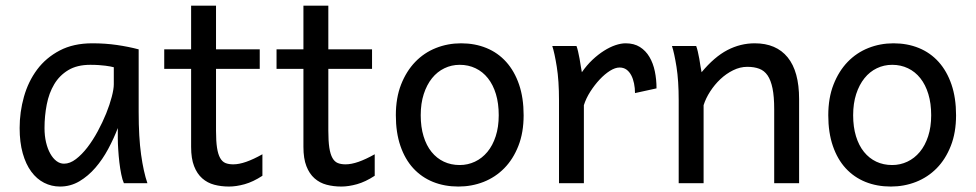

<svg xmlns="http://www.w3.org/2000/svg" viewBox="-20 -665 3543 697"><path d="M393.1 -420.9Q387.2 -422.4 379.9 -423.8Q372.6 -425.3 362.5 -426.5Q352.5 -427.7 339.1 -428.7Q325.7 -429.7 307.6 -429.7Q259.8 -429.7 227.8 -410.4Q195.8 -391.1 176.8 -359.1Q157.7 -327.1 149.7 -285.6Q141.6 -244.1 141.6 -200.2Q141.6 -171.9 147.2 -148.2Q152.8 -124.5 162.6 -107.2Q172.4 -89.8 185.1 -80.3Q197.8 -70.8 212.4 -70.8Q233.9 -70.8 255.6 -87.4Q277.3 -104 297.4 -130.1Q317.4 -156.2 335 -188.7Q352.5 -221.2 365.5 -253.2Q378.4 -285.2 385.7 -313.5Q393.1 -341.8 393.1 -358.9ZM429.7 0Q424.3 -11.7 420.2 -32.2Q416 -52.7 413.3 -75.9Q410.6 -99.1 409.2 -122.1Q407.7 -145 407.7 -161.1V-200.2Q393.1 -162.1 372.8 -124.3Q352.5 -86.4 326.4 -56.2Q300.3 -25.9 268.1 -6.8Q235.8 12.2 197.8 12.2Q167 12.2 140.1 -1.5Q113.3 -15.1 93.5 -42Q73.7 -68.8 62.5 -108.6Q51.3 -148.4 51.3 -200.2Q51.3 -258.3 66.9 -313.7Q82.5 -369.1 114.7 -412.4Q147 -455.6 196.8 -481.7Q246.6 -507.8 314.9 -507.8Q362.3 -507.8 404.3 -501.7Q446.3 -495.6 483.4 -485.8V-258.8Q483.4 -166.5 492.2 -103.8Q501 -41 515.1 0Z M576.2 -485.8H673.8V-644.5H764.2V-485.8H922.9V-415H764.2V-190.4Q764.2 -152.8 767.8 -128.9Q771.5 -105 779.1 -91.6Q786.6 -78.1 798.3 -73.2Q810.1 -68.4 826.7 -68.4Q847.7 -68.4 874 -77.6Q900.4 -86.9 932.6 -105V-26.9Q898.9 -4.9 868.2 3.7Q837.4 12.2 811.5 12.2Q782.7 12.2 757.8 5.6Q732.9 -1 714.1 -17.6Q695.3 -34.2 684.6 -61.8Q673.8 -89.4 673.8 -131.8V-415H576.2Z M983.9 -485.8H1081.5V-644.5H1171.9V-485.8H1330.6V-415H1171.9V-190.4Q1171.9 -152.8 1175.5 -128.9Q1179.2 -105 1186.8 -91.6Q1194.3 -78.1 1206.1 -73.2Q1217.8 -68.4 1234.4 -68.4Q1255.4 -68.4 1281.7 -77.6Q1308.1 -86.9 1340.3 -105V-26.9Q1306.6 -4.9 1275.9 3.7Q1245.1 12.2 1219.2 12.2Q1190.4 12.2 1165.5 5.6Q1140.6 -1 1121.8 -17.6Q1103 -34.2 1092.3 -61.8Q1081.5 -89.4 1081.5 -131.8V-415H983.9Z M1507.3 -246.6Q1507.3 -204.1 1517.6 -170.4Q1527.8 -136.7 1546.6 -113.5Q1565.4 -90.3 1591.3 -78.1Q1617.2 -65.9 1648.9 -65.9Q1678.2 -65.9 1704.1 -78.1Q1730 -90.3 1749.3 -113.5Q1768.6 -136.7 1779.5 -170.4Q1790.5 -204.1 1790.5 -246.6Q1790.5 -289.6 1780.3 -323.5Q1770 -357.4 1751.2 -381.1Q1732.4 -404.8 1706.3 -417.2Q1680.2 -429.7 1648.9 -429.7Q1619.1 -429.7 1593.3 -417.2Q1567.4 -404.8 1548.3 -381.1Q1529.3 -357.4 1518.3 -323.5Q1507.3 -289.6 1507.3 -246.6ZM1417 -246.6Q1417 -309.6 1436 -358.2Q1455.1 -406.7 1487.3 -440.2Q1519.5 -473.6 1562.5 -490.7Q1605.5 -507.8 1653.8 -507.8Q1704.1 -507.8 1745.8 -490.7Q1787.6 -473.6 1817.6 -440.2Q1847.7 -406.7 1864.3 -358.2Q1880.9 -309.6 1880.9 -246.6Q1880.9 -183.6 1861.8 -135.3Q1842.8 -86.9 1810.5 -54.2Q1778.3 -21.5 1735.4 -4.6Q1692.4 12.2 1644 12.2Q1593.8 12.2 1552 -4.6Q1510.3 -21.5 1480.2 -54.2Q1450.2 -86.9 1433.6 -135.3Q1417 -183.6 1417 -246.6Z M2009.3 0V-300.3Q2009.3 -372.6 2001.2 -422.6Q1993.2 -472.7 1984.9 -498H2072.8Q2075.7 -490.2 2078.6 -477.8Q2081.5 -465.3 2084 -451.7Q2086.4 -438 2088.4 -424.8L2092.3 -402.8Q2109.9 -428.2 2130.6 -447.8Q2151.4 -467.3 2172.6 -480.7Q2193.8 -494.1 2214.1 -501Q2234.4 -507.8 2251 -507.8Q2281.7 -507.8 2303 -494.4Q2324.2 -481 2337.6 -458.3Q2351.1 -435.5 2357.2 -406Q2363.3 -376.5 2363.3 -344.2L2285.2 -327.1Q2285.2 -345.2 2281.7 -362.1Q2278.3 -378.9 2271.5 -391.8Q2264.6 -404.8 2254.2 -412.4Q2243.7 -419.9 2229 -419.9Q2213.4 -419.9 2194.3 -408Q2175.3 -396 2157 -376.5Q2138.7 -356.9 2123 -332.5Q2107.4 -308.1 2099.6 -283.2V0Z M2790.5 0V-268.6Q2790.5 -314.5 2784.4 -344.2Q2778.3 -374 2766.4 -391.4Q2754.4 -408.7 2736.1 -415.5Q2717.8 -422.4 2692.9 -422.4Q2666.5 -422.4 2641.4 -409.9Q2616.2 -397.5 2595.2 -377.7Q2574.2 -357.9 2558.1 -333Q2542 -308.1 2534.2 -283.2V0H2443.8V-300.3Q2443.8 -372.6 2435.8 -422.6Q2427.7 -472.7 2419.4 -498H2507.3Q2510.3 -490.2 2513.2 -477.8Q2516.1 -465.3 2518.6 -451.7Q2521 -438 2522.9 -424.8L2526.9 -402.8Q2573.2 -458.5 2620.6 -483.2Q2668 -507.8 2719.7 -507.8Q2797.9 -507.8 2839.4 -456.8Q2880.9 -405.8 2880.9 -305.2V0Z M3077.1 -246.6Q3077.1 -204.1 3087.4 -170.4Q3097.7 -136.7 3116.5 -113.5Q3135.3 -90.3 3161.1 -78.1Q3187 -65.9 3218.8 -65.9Q3248 -65.9 3273.9 -78.1Q3299.8 -90.3 3319.1 -113.5Q3338.4 -136.7 3349.4 -170.4Q3360.4 -204.1 3360.4 -246.6Q3360.4 -289.6 3350.1 -323.5Q3339.8 -357.4 3321 -381.1Q3302.2 -404.8 3276.1 -417.2Q3250 -429.7 3218.8 -429.7Q3189 -429.7 3163.1 -417.2Q3137.2 -404.8 3118.2 -381.1Q3099.1 -357.4 3088.1 -323.5Q3077.1 -289.6 3077.1 -246.6ZM2986.8 -246.6Q2986.8 -309.6 3005.9 -358.2Q3024.9 -406.7 3057.1 -440.2Q3089.4 -473.6 3132.3 -490.7Q3175.3 -507.8 3223.6 -507.8Q3273.9 -507.8 3315.7 -490.7Q3357.4 -473.6 3387.5 -440.2Q3417.5 -406.7 3434.1 -358.2Q3450.7 -309.6 3450.7 -246.6Q3450.7 -183.6 3431.6 -135.3Q3412.6 -86.9 3380.4 -54.2Q3348.1 -21.5 3305.2 -4.6Q3262.2 12.2 3213.9 12.2Q3163.6 12.2 3121.8 -4.6Q3080.1 -21.5 3050 -54.2Q3020 -86.9 3003.4 -135.3Q2986.8 -183.6 2986.8 -246.6Z"/></svg>

Font: Andika Am
Style: Regular
Weight: 400
Designer: Victor Gaultney, Annie Olsen, Julie Remington, Don Collingsworth, Eric Hays, Becca Hirsbrunner
Foundry: SIL International
Version: Version 5.000